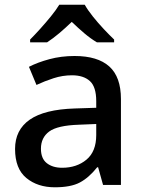

<svg xmlns="http://www.w3.org/2000/svg" viewBox="-20 -786 612 816"><path d="M297 -548Q395 -548 444.5 -503.5Q494 -459 494 -365V0H418L397 -75H393Q358 -31 319.5 -10.5Q281 10 213 10Q140 10 92 -29.5Q44 -69 44 -153Q44 -234 106.5 -277.5Q169 -321 298 -325L389 -328V-356Q389 -417 362 -441.5Q335 -466 286 -466Q246 -466 207.5 -453.5Q169 -441 135 -425L103 -502Q140 -521 190 -534.5Q240 -548 297 -548ZM316 -256Q224 -253 189 -227Q154 -201 154 -154Q154 -112 179 -92.5Q204 -73 244 -73Q306 -73 347.5 -107.5Q389 -142 389 -212V-259ZM340 -766Q353 -743 375 -715.5Q397 -688 421.5 -662Q446 -636 465 -618V-606H392Q365 -622 338.5 -644.5Q312 -667 285 -693Q258 -667 232 -645Q206 -623 180 -606H108V-618Q127 -637 150.5 -663Q174 -689 196 -716Q218 -743 232 -766Z"/></svg>

Font: Noto Sans Meetei Mayek Medium
Style: Regular
Weight: 500
Designer: Monotype Design Team and Neelakash Kshetrimayum
Foundry: Monotype Imaging Inc.
Version: Version 2.002; ttfautohint (v1.8.4.7-5d5b)